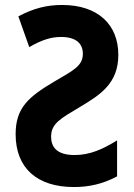

<svg xmlns="http://www.w3.org/2000/svg" viewBox="-20 -744 540 774"><path d="M278 10C338 10 394 -2 452 -33V-178C395 -143 343 -119 281 -119C208 -119 186 -152 186 -193C186 -246 224 -266 301 -312C385 -362 457 -408 457 -523C457 -644 376 -724 230 -724C168 -724 114 -710 54 -678L98 -554C151 -585 189 -595 226 -595C285 -595 314 -570 314 -527C314 -479 277 -461 202 -417C95 -354 43 -310 43 -203C43 -66 130 10 278 10Z"/></svg>

Font: Noto Sans Mono ExtraCondensed ExtraBold
Style: Regular
Weight: 800
Width: 2
Designer: Monotype Design Team
Foundry: Monotype Imaging Inc.
Version: Version 2.014